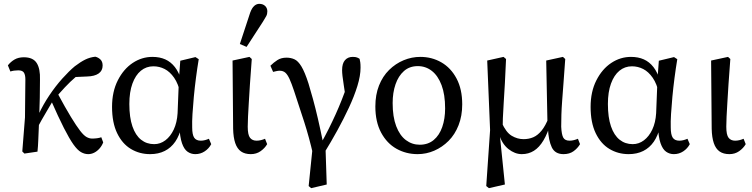

<svg xmlns="http://www.w3.org/2000/svg" viewBox="-20 -789 3915 999"><path d="M107 10 96 -1 110 -178 112 -376Q112 -399 104.5 -411Q97 -423 75 -423Q64 -423 53.5 -421.5Q43 -420 34 -417L21 -449Q36 -468 56 -479.5Q76 -491 104 -491Q152 -491 171 -461Q190 -431 188 -374Q188 -333 187 -280Q186 -227 184 -178V-174Q183 -145 181.5 -115.5Q180 -86 179 -57Q178 -28 175 0ZM165 -104 146 -153H163L180 -192Q204 -244 236.5 -292.5Q269 -341 304 -380Q339 -419 369 -444Q399 -467 423.5 -479Q448 -491 476 -494Q492 -490 503 -479Q514 -468 514 -448Q514 -421 493 -406.5Q472 -392 433 -391L344 -387L440 -439Q406 -416 375.5 -390Q345 -364 317.5 -334.5Q290 -305 263 -273L256 -266Q241 -240 226 -215Q211 -190 196 -163.5Q181 -137 165 -104ZM439 13Q420 13 401.5 2.5Q383 -8 362 -37.5Q341 -67 312.5 -123Q284 -179 244 -270L277 -308Q320 -228 349 -180.5Q378 -133 397 -108.5Q416 -84 430.5 -76Q445 -68 459 -68Q474 -68 487 -70Q500 -72 507 -75L517 -48Q510 -30 497.5 -16Q485 -2 470 5.5Q455 13 439 13Z M761 13Q706 13 661 -14Q616 -41 589.5 -96Q563 -151 563 -233Q563 -312 593 -371Q623 -430 670.5 -461.5Q718 -493 773 -493Q811 -493 840 -480Q869 -467 890 -440Q911 -413 924 -370H947L919 -301Q908 -353 886 -384.5Q864 -416 836.5 -430Q809 -444 778 -444Q741 -444 713 -421Q685 -398 669 -354Q653 -310 653 -248Q653 -178 669 -131.5Q685 -85 714 -62Q743 -39 782 -39Q814 -39 840.5 -59Q867 -79 884 -115Q901 -151 904 -200L911 -378L918 -473L997 -492L1014 -481Q1006 -433 999.5 -383Q993 -333 988.5 -285Q984 -237 981.5 -196Q979 -155 980 -126Q980 -88 990.5 -72.5Q1001 -57 1025 -57Q1036 -57 1047 -60Q1058 -63 1067 -67L1079 -39Q1067 -16 1045 -1.5Q1023 13 996 13Q974 13 956 0.5Q938 -12 927 -43.5Q916 -75 913 -133L925 -132Q914 -84 892 -52Q870 -20 837 -3.5Q804 13 761 13Z M1285 13Q1254 13 1234 -1Q1214 -15 1204 -44.5Q1194 -74 1193 -119L1190 -474L1278 -493L1290 -482Q1284 -407 1280.5 -351Q1277 -295 1274.5 -254Q1272 -213 1270.5 -182.5Q1269 -152 1269 -130Q1269 -87 1281 -72Q1293 -57 1315 -57Q1327 -57 1338.5 -60Q1350 -63 1359 -67L1370 -39Q1358 -18 1336 -2.5Q1314 13 1285 13ZM1228 -560 1282 -724Q1291 -748 1303 -758.5Q1315 -769 1329 -769Q1348 -769 1359.5 -758Q1371 -747 1371 -730Q1371 -716 1365.5 -705.5Q1360 -695 1348 -676L1263 -545Z M1586 179 1611 -66 1609 15Q1589 -73 1563 -154Q1537 -235 1510 -316Q1497 -355 1486.5 -378Q1476 -401 1464.5 -411Q1453 -421 1435 -421Q1427 -421 1418.5 -419Q1410 -417 1401 -415L1387 -447Q1404 -464 1423.5 -476.5Q1443 -489 1471 -489Q1493 -489 1512 -480.5Q1531 -472 1548.5 -443Q1566 -414 1585 -355Q1596 -319 1608.5 -273.5Q1621 -228 1634 -172Q1647 -116 1661 -47L1673 -42L1680 171L1599 190ZM1668 5 1648 -39Q1672 -82 1691 -120Q1710 -158 1726.5 -194.5Q1743 -231 1758 -269Q1773 -307 1788 -350L1780 -270Q1773 -318 1768.5 -347Q1764 -376 1762 -393.5Q1760 -411 1760 -424Q1760 -459 1775 -476Q1790 -493 1815 -493Q1830 -493 1837.5 -490Q1845 -487 1851 -483Q1853 -475 1854.5 -465Q1856 -455 1856 -437Q1856 -395 1839.5 -341.5Q1823 -288 1795.5 -229Q1768 -170 1735 -110Q1702 -50 1668 5Z M2153 13Q2093 13 2043 -15Q1993 -43 1963 -99Q1933 -155 1933 -235Q1933 -296 1952 -344Q1971 -392 2004.5 -425Q2038 -458 2080 -475.5Q2122 -493 2167 -493Q2227 -493 2276.5 -464.5Q2326 -436 2355.5 -380.5Q2385 -325 2385 -246Q2385 -186 2366 -137.5Q2347 -89 2314 -56Q2281 -23 2239.5 -5Q2198 13 2153 13ZM2164 -36Q2207 -36 2236.5 -60.5Q2266 -85 2281 -128Q2296 -171 2296 -225Q2296 -297 2277.5 -346Q2259 -395 2227 -420Q2195 -445 2154 -445Q2111 -445 2082 -419.5Q2053 -394 2038 -350.5Q2023 -307 2023 -253Q2023 -181 2041.5 -132.5Q2060 -84 2092 -60Q2124 -36 2164 -36Z M2510 179 2530 -112 2515 -474 2600 -493 2613 -482Q2610 -412 2607 -356.5Q2604 -301 2601 -256.5Q2598 -212 2596.5 -174Q2595 -136 2595 -99L2581 -83L2607 171L2524 190ZM2912 13Q2868 13 2851 -22.5Q2834 -58 2831 -120L2829 -122L2822 -474L2909 -493L2921 -482Q2916 -411 2912 -358Q2908 -305 2905 -265Q2902 -225 2901 -192.5Q2900 -160 2900 -130Q2902 -88 2911 -72.5Q2920 -57 2944 -57Q2955 -57 2966.5 -60Q2978 -63 2987 -67L2998 -39Q2985 -17 2964 -2Q2943 13 2912 13ZM2695 13Q2659 13 2625.5 -13.5Q2592 -40 2577 -90H2570L2590 -152Q2613 -100 2642.5 -82.5Q2672 -65 2704 -65Q2732 -65 2755 -75Q2778 -85 2798 -109.5Q2818 -134 2835 -177L2852 -152H2846Q2830 -96 2808 -59Q2786 -22 2758 -4.5Q2730 13 2695 13Z M3251 13Q3196 13 3151 -14Q3106 -41 3079.5 -96Q3053 -151 3053 -233Q3053 -312 3083 -371Q3113 -430 3160.5 -461.5Q3208 -493 3263 -493Q3301 -493 3330 -480Q3359 -467 3380 -440Q3401 -413 3414 -370H3437L3409 -301Q3398 -353 3376 -384.5Q3354 -416 3326.5 -430Q3299 -444 3268 -444Q3231 -444 3203 -421Q3175 -398 3159 -354Q3143 -310 3143 -248Q3143 -178 3159 -131.5Q3175 -85 3204 -62Q3233 -39 3272 -39Q3304 -39 3330.5 -59Q3357 -79 3374 -115Q3391 -151 3394 -200L3401 -378L3408 -473L3487 -492L3504 -481Q3496 -433 3489.5 -383Q3483 -333 3478.5 -285Q3474 -237 3471.5 -196Q3469 -155 3470 -126Q3470 -88 3480.5 -72.5Q3491 -57 3515 -57Q3526 -57 3537 -60Q3548 -63 3557 -67L3569 -39Q3557 -16 3535 -1.5Q3513 13 3486 13Q3464 13 3446 0.5Q3428 -12 3417 -43.5Q3406 -75 3403 -133L3415 -132Q3404 -84 3382 -52Q3360 -20 3327 -3.5Q3294 13 3251 13Z M3775 13Q3744 13 3724 -1Q3704 -15 3694 -44.5Q3684 -74 3683 -119L3680 -474L3768 -493L3780 -482Q3774 -407 3770.5 -351Q3767 -295 3764.5 -254Q3762 -213 3760.5 -182.5Q3759 -152 3759 -130Q3759 -87 3771 -72Q3783 -57 3805 -57Q3817 -57 3828.5 -60Q3840 -63 3849 -67L3860 -39Q3848 -18 3826 -2.5Q3804 13 3775 13Z"/></svg>

Font: Source Serif 4 18pt
Style: Regular
Weight: 400
Designer: Frank Grießhammer
Foundry: Adobe Systems Incorporated
Version: Version 4.004;hotconv 1.0.116;makeotfexe 2.5.65601